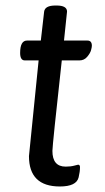

<svg xmlns="http://www.w3.org/2000/svg" viewBox="-20 -670 382 696"><path d="M185 -650Q223 -650 223 -628L212 -523H297Q313 -523 313 -504Q313 -499 310 -488Q307 -477 296 -464Q285 -451 268 -451H204Q170 -143 170 -123Q170 -66 218 -66Q236 -66 249 -69.5Q262 -73 263 -73Q270 -73 270 -64Q270 -48 265 -27Q257 6 197 6Q85 6 85 -104L120 -451H70Q53 -451 53 -478Q53 -523 78 -523H128L140 -628Q143 -650 181 -650Z"/></svg>

Font: Asap
Style: Italic
Weight: 400
Italic angle: -6°
Designer: Pablo Cosgaya
Foundry: Pablo Cosgaya
Version: Version 1.007;PS 001.007;hotconv 1.0.70;makeotf.lib2.5.58329